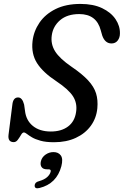

<svg xmlns="http://www.w3.org/2000/svg" viewBox="-20 -732 647 1003"><path d="M262.5 11Q219.5 11 191.8 3.2Q164 -4.5 147.2 -14.5Q130.5 -24.5 120.8 -32.2Q111 -40 104.5 -40Q97 -40 89.8 -27.2Q82.5 -14.5 73.2 -2Q64 10.5 52 10.5Q20 10.5 24.5 -27.5L44.5 -185Q48.5 -223 74.5 -223Q96.5 -223 106 -185.5L110.5 -154Q116 -103 151.8 -74Q187.5 -45 245.5 -45Q300.5 -45 335.5 -71.2Q370.5 -97.5 377.5 -147Q384.5 -192 361.8 -228.2Q339 -264.5 274.5 -307.5Q204.5 -353.5 173.5 -402.2Q142.5 -451 150 -517Q156 -569 186.2 -613.5Q216.5 -658 270.5 -684.8Q324.5 -711.5 400.5 -711.5Q467.5 -711.5 513.8 -689.2Q560 -667 583.8 -631.5Q607.5 -596 606.5 -557Q606.5 -535.5 594.8 -520.2Q583 -505 562.5 -505Q528.5 -505 514 -546.5L506.5 -573Q484.5 -658.5 394 -658.5Q331.5 -658.5 294.2 -626.8Q257 -595 250.5 -547.5Q244 -502 267.8 -464Q291.5 -426 353.5 -383.5Q409.5 -345.5 440.2 -312.2Q471 -279 481.8 -244.2Q492.5 -209.5 488.5 -166.5Q483.5 -114.5 454.2 -74.5Q425 -34.5 376 -11.8Q327 11 262.5 11ZM226 152.5Q205 152.5 197 140.5Q189 128.5 194 109Q199.5 88.5 218.2 75.5Q237 62.5 259.5 62.5Q285 62.5 297.8 80.2Q310.5 98 300.5 136.5Q276 228 186.5 250Q161 256.5 161 237.5Q161.5 220 183.5 214.5Q211.5 206.5 226 193.5Q240.5 180.5 244.5 165.5Q248 152.5 234 152.5Z"/></svg>

Font: Fraunces 72pt S100
Style: Italic
Weight: 400
Italic angle: -16°
Version: Version 1.000; ttfautohint (v1.8.3)